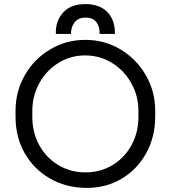

<svg xmlns="http://www.w3.org/2000/svg" viewBox="-20 -897 835 939"><path d="M56 -326V-355Q56 -450 101.5 -529.5Q147 -609 225.5 -655.5Q304 -702 397 -702Q491 -702 569 -655.5Q647 -609 693 -529.5Q739 -450 739 -355V-326Q739 -227 694.5 -147Q650 -67 573 -22Q496 23 401 22Q302 21 223.5 -24.5Q145 -70 100.5 -148.5Q56 -227 56 -326ZM657 -326V-355Q657 -428 622 -490.5Q587 -553 527.5 -589.5Q468 -626 396 -626Q325 -626 266 -589.5Q207 -553 172.5 -490.5Q138 -428 138 -355V-326Q138 -249 172 -187Q206 -125 265.5 -89.5Q325 -54 398 -54Q471 -54 530 -89.5Q589 -125 623 -187Q657 -249 657 -326ZM542 -731H467Q469 -766 451.5 -788.5Q434 -811 399 -811Q363 -811 345 -788Q327 -765 327 -731H253Q251 -794 288.5 -835.5Q326 -877 398 -877Q467 -877 505 -838Q543 -799 542 -731Z"/></svg>

Font: Bellota
Style: Bold
Weight: 700
Designer: Kemie Guaida
Foundry: Kemie Guaida
Version: Version 4.001